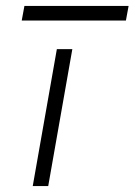

<svg xmlns="http://www.w3.org/2000/svg" viewBox="-20 -625 452 645"><path d="M171 -460H223L142 0H90ZM53 -556 62 -605H412L403 -556Z"/></svg>

Font: Renner* Light
Style: Light Italic
Weight: 300
Italic angle: -10°
Version: Version 003.000 ; ttfautohint (v0.97) -l 8 -r 50 -G 200 -x 1